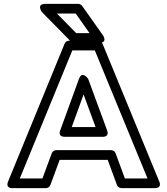

<svg xmlns="http://www.w3.org/2000/svg" viewBox="-20 -946 864 991"><path d="M553.2 -171H270.5C260.1 -171 250.6 -164.3 247 -154.7L199.2 -25H82.3L353.3 -686H469.4L741.4 -25H624.5L576.7 -154.7C573.1 -164.4 563.5 -171 553.2 -171ZM535.8 -121 583.6 8.7C587.2 18.3 596.7 25 607.1 25H778.7C819.5 25 801.8 -9.5 801.8 -9.5L509.2 -720.5C505.7 -729.1 496.4 -736 486.1 -736H336.5C327.2 -736 317.3 -730 313.4 -720.5L21.9 -9.5C6.4 28.2 45 25 45 25H216.6C226.9 25 236.5 18.4 240.1 8.7L287.9 -121ZM314.5 -240H509.2C509.2 -240 546.3 -236.6 532.7 -273.6L434.8 -539.6C434.8 -539.6 403.8 -583.5 387.8 -539.5L291 -273.5C291 -273.5 275.2 -240 314.5 -240ZM350.2 -290 411.4 -458.3 473.4 -290ZM442.2 -775H373.4L274 -876H370.9ZM490.5 -725C539.4 -725 510.9 -764.4 510.9 -764.4L404.2 -915.4C400.1 -921.3 392.1 -926 383.8 -926H214.4C164.8 -926 196.6 -883.5 196.6 -883.5L345.1 -732.5C349 -728.4 356.1 -725 362.9 -725Z"/></svg>

Font: Asimov
Style: WidOu
Weight: 500
Designer: Google
Version: Version 2.000980; 2014